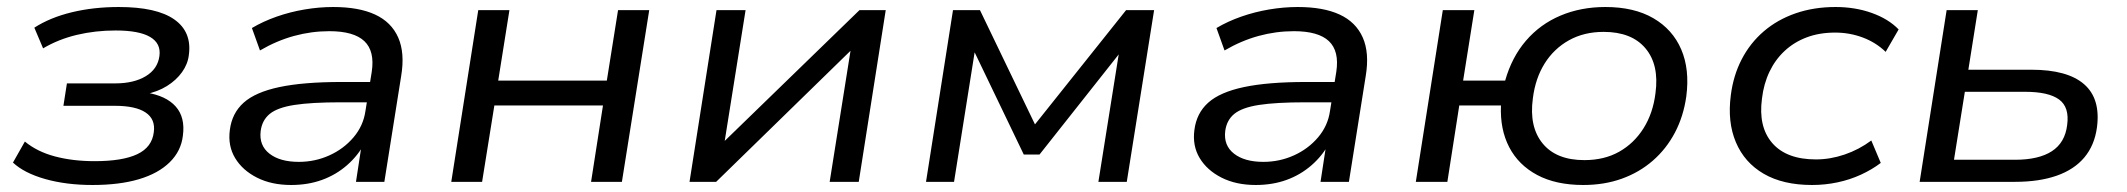

<svg xmlns="http://www.w3.org/2000/svg" viewBox="-20 -519 6071 548"><path d="M244 9Q169 9 109 -8Q49 -25 17 -55L51 -115Q86 -86 137 -72.5Q188 -59 250 -59Q330 -59 372 -79Q414 -99 419 -142Q424 -179 395.5 -198Q367 -217 308 -217H161L171 -281H309Q362 -281 396 -301.5Q430 -322 435 -359Q440 -395 408.5 -413.5Q377 -432 310 -432Q252 -432 199.5 -419.5Q147 -407 103 -381L78 -440Q123 -469 185 -484Q247 -499 319 -499Q427 -499 477.5 -463.5Q528 -428 519 -362Q516 -336 499.5 -313Q483 -290 456.5 -273.5Q430 -257 395 -250L396 -255Q454 -246 481.5 -215Q509 -184 502 -132Q497 -88 464.5 -56Q432 -24 376.5 -7.5Q321 9 244 9Z M811 9Q755 9 713.5 -12Q672 -33 651 -68Q630 -103 636 -148Q642 -196 675.5 -226Q709 -256 777.5 -270.5Q846 -285 955 -285H1051L1042 -227H952Q869 -227 820.5 -219.5Q772 -212 750 -194Q728 -176 724 -145Q719 -104 749 -80.5Q779 -57 833 -57Q879 -57 920 -75.5Q961 -94 989 -127Q1017 -160 1023 -202L1041 -314Q1050 -373 1020 -401.5Q990 -430 920 -430Q869 -430 819.5 -416.5Q770 -403 722 -375L699 -439Q731 -458 769.5 -471.5Q808 -485 849.5 -492Q891 -499 931 -499Q1004 -499 1050.5 -477.5Q1097 -456 1116.5 -412Q1136 -368 1125 -302L1077 0H996L1013 -111H1021Q1002 -75 970.5 -47.5Q939 -20 899 -5.5Q859 9 811 9Z M1268 0 1345 -490H1434L1402 -289H1712L1744 -490H1833L1755 0H1667L1701 -218H1391L1356 0Z M1948 0 2025 -490H2108L2045 -95H2026L2433 -490H2508L2431 0H2348L2411 -396H2430L2024 0Z M2623 0 2700 -490H2777L2934 -164L3194 -490H3274L3196 0H3115L3177 -389H3193L2947 -78H2902L2752 -390H2765L2703 0Z M3564 9Q3508 9 3466.5 -12Q3425 -33 3404 -68Q3383 -103 3389 -148Q3395 -196 3428.5 -226Q3462 -256 3530.5 -270.5Q3599 -285 3708 -285H3804L3795 -227H3705Q3622 -227 3573.5 -219.5Q3525 -212 3503 -194Q3481 -176 3477 -145Q3472 -104 3502 -80.5Q3532 -57 3586 -57Q3632 -57 3673 -75.5Q3714 -94 3742 -127Q3770 -160 3776 -202L3794 -314Q3803 -373 3773 -401.5Q3743 -430 3673 -430Q3622 -430 3572.5 -416.5Q3523 -403 3475 -375L3452 -439Q3484 -458 3522.5 -471.5Q3561 -485 3602.5 -492Q3644 -499 3684 -499Q3757 -499 3803.5 -477.5Q3850 -456 3869.5 -412Q3889 -368 3878 -302L3830 0H3749L3766 -111H3774Q3755 -75 3723.5 -47.5Q3692 -20 3652 -5.5Q3612 9 3564 9Z M4499 9Q4421 9 4367.5 -19.5Q4314 -48 4287.5 -99Q4261 -150 4264 -218H4145L4111 0H4021L4098 -490H4188L4156 -289H4276Q4295 -356 4335.5 -403Q4376 -450 4434 -474.5Q4492 -499 4562 -499Q4644 -499 4699 -467Q4754 -435 4778.5 -378Q4803 -321 4793 -244Q4785 -187 4760.5 -140.5Q4736 -94 4697.5 -60.5Q4659 -27 4609 -9Q4559 9 4499 9ZM4502 -62Q4559 -62 4601.5 -86Q4644 -110 4671 -153Q4698 -196 4705 -253Q4716 -334 4676.5 -381Q4637 -428 4557 -428Q4501 -428 4458 -404Q4415 -380 4388.5 -337.5Q4362 -295 4355 -238Q4344 -157 4383 -109.5Q4422 -62 4502 -62Z M5152 9Q5069 9 5014 -23Q4959 -55 4934.5 -113Q4910 -171 4920 -247Q4927 -303 4951 -349.5Q4975 -396 5014 -429.5Q5053 -463 5105 -481Q5157 -499 5219 -499Q5275 -499 5322.5 -482Q5370 -465 5399 -435L5362 -371Q5334 -398 5296.5 -412Q5259 -426 5218 -426Q5173 -426 5137 -412.5Q5101 -399 5074 -374Q5047 -349 5030.5 -314.5Q5014 -280 5009 -238Q4998 -157 5038.5 -110.5Q5079 -64 5163 -64Q5204 -64 5245 -78Q5286 -92 5321 -118L5348 -54Q5323 -35 5291.5 -20.5Q5260 -6 5224.5 1.5Q5189 9 5152 9Z M5459 0 5536 -490H5625L5598 -320H5778Q5881 -320 5928.5 -278.5Q5976 -237 5965 -155Q5958 -104 5929 -69.5Q5900 -35 5850 -17.5Q5800 0 5731 0ZM5557 -63H5731Q5799 -63 5836.5 -87.5Q5874 -112 5880 -162Q5887 -213 5857 -235Q5827 -257 5760 -257H5588Z"/></svg>

Font: Nunito Sans 10pt SemiExpanded
Style: Italic
Weight: 400
Width: 6
Italic angle: -9°
Designer: Vernon Adams
Foundry: Vernon Adams
Version: Version 3.101;gftools[0.9.27]